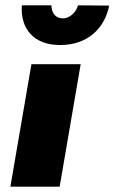

<svg xmlns="http://www.w3.org/2000/svg" viewBox="-20 -701 430 721"><path d="M62 -681C56 -593 107 -531 207 -532C307 -532 373 -593 390 -680L273 -681C265 -651 237 -630 213 -632C189 -634 174 -650 173 -681ZM98 -460 19 0H204L283 -460Z"/></svg>

Font: Jost* Black
Style: Italic
Weight: 900
Italic angle: -10°
Version: Version 3.7